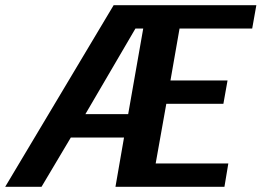

<svg xmlns="http://www.w3.org/2000/svg" viewBox="-70 -720 1008 740"><path d="M-50 0 368 -700H918L902 -610H622L587 -410H807L791 -320H571L530 -90H810L795 0H375L408 -190H203L90 0ZM259 -280H424L482 -610H452Z"/></svg>

Font: Scada
Style: Bold Italic
Weight: 700
Italic angle: -10°
Version: Version 4.000